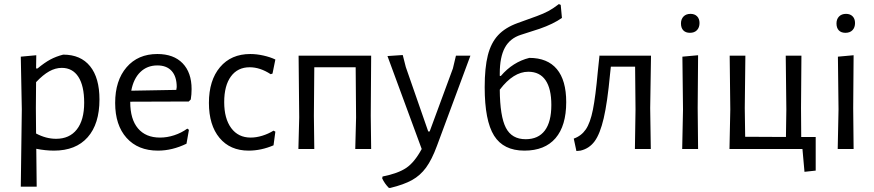

<svg xmlns="http://www.w3.org/2000/svg" viewBox="-20 -731 4290 942"><path d="M468 -243Q468 -123 410 -57.5Q352 8 245 8Q203 8 158 -1L160 185H82L87 -194L82 -453L158 -460L157 -395H164Q199 -424 227 -439Q255 -454 290 -463Q376 -463 422 -406Q468 -349 468 -243ZM393 -227Q393 -310 364.5 -354Q336 -398 283 -398Q252 -398 221.5 -381Q191 -364 157 -328L156 -201L157 -76Q206 -50 255 -50Q321 -50 357 -96Q393 -142 393 -227Z M619 -232V-230Q619 -146 657 -101Q695 -56 765 -56Q800 -56 835 -67.5Q870 -79 899 -100L907 -94L895 -26Q825 8 755 8Q657 8 601 -54.5Q545 -117 545 -226Q545 -336 601 -401Q657 -466 752 -466Q832 -466 876 -420.5Q920 -375 920 -294Q920 -267 916 -243L906 -233ZM624 -286 845 -290 847 -304Q847 -355 822.5 -382.5Q798 -410 752 -410Q702 -410 668.5 -377.5Q635 -345 624 -286Z M1331 -439 1317 -370 1308 -367Q1256 -401 1205 -401Q1146 -401 1113 -356Q1080 -311 1080 -230Q1080 -149 1114.5 -102.5Q1149 -56 1210 -56Q1237 -56 1266.5 -65Q1296 -74 1322 -90L1331 -85L1322 -18Q1261 8 1200 8Q1109 8 1057 -54.5Q1005 -117 1005 -226Q1005 -337 1059.5 -401.5Q1114 -466 1208 -466Q1239 -466 1272.5 -458.5Q1306 -451 1331 -439Z M1799 -163 1801 0H1723L1727 -155L1725 -401H1522L1520 -163L1522 0H1444L1448 -155L1445 -458H1801Z M1971 -402 2081 -86H2088L2202 -395L2217 -458H2288L2124 -16Q2099 52 2070.5 91Q2042 130 2001.5 152.5Q1961 175 1895 191H1888Q1867 170 1855 144L1857 135Q1933 120 1973.5 92.5Q2014 65 2049 0L1881 -456L1956 -461Z M2758 -230Q2758 -114 2705.5 -53Q2653 8 2553 8Q2450 8 2404 -65.5Q2358 -139 2358 -303Q2358 -399 2373.5 -460Q2389 -521 2424 -558.5Q2459 -596 2520 -618L2614 -652Q2647 -664 2671 -677Q2695 -690 2722 -711L2731 -707L2737 -643Q2694 -613 2628 -590L2535 -560Q2482 -543 2457 -497Q2432 -451 2432 -370V-359L2437 -358Q2496 -427 2577 -447Q2666 -447 2712 -392Q2758 -337 2758 -230ZM2685 -216Q2685 -296 2656.5 -337.5Q2628 -379 2572 -379Q2499 -379 2432 -291Q2433 -160 2462 -104Q2491 -48 2559 -48Q2621 -48 2653 -90.5Q2685 -133 2685 -216Z M3170 -201 3173 0H3095L3098 -194L3096 -404H2977L2973 -367Q2960 -228 2942 -151Q2924 -74 2897.5 -38Q2871 -2 2828 8L2808 10L2795 -51Q2832 -64 2854 -96Q2876 -128 2889 -193Q2902 -258 2913 -380L2921 -456L2920 -458H3174Z M3331 -194 3328 -453 3405 -460 3403 -201 3405 0H3327ZM3412 -618Q3412 -596 3399.5 -583Q3387 -570 3365 -570Q3344 -570 3332.5 -582Q3321 -594 3321 -616Q3321 -637 3333.5 -650Q3346 -663 3368 -663Q3388 -663 3400 -651Q3412 -639 3412 -618Z M3982 106 3927 112 3917 0H3559L3563 -194L3560 -458H3637L3634 -201L3636 -60L3836 -59L3838 -194L3835 -458H3912L3910 -201L3911 -59H3982Z M4094 -194 4091 -453 4168 -460 4166 -201 4168 0H4090ZM4175 -618Q4175 -596 4162.5 -583Q4150 -570 4128 -570Q4107 -570 4095.5 -582Q4084 -594 4084 -616Q4084 -637 4096.5 -650Q4109 -663 4131 -663Q4151 -663 4163 -651Q4175 -639 4175 -618Z"/></svg>

Font: Alegreya Sans
Style: Regular
Weight: 400
Designer: Juan Pablo del Peral
Foundry: Huerta Tipografica
Version: Version 2.008; ttfautohint (v1.6)